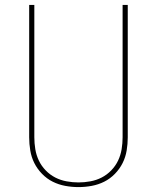

<svg xmlns="http://www.w3.org/2000/svg" viewBox="-20 -755 640 783"><path d="M300 8Q273 8 246 3Q219 -2 195 -14Q171 -26 151.5 -46Q132 -66 120 -90Q108 -114 103.5 -141Q99 -168 99 -195V-735H120V-195Q120 -171 124 -146.5Q128 -122 138.5 -100Q149 -78 166.5 -60Q184 -42 205.5 -31Q227 -20 251.5 -15.5Q276 -11 300 -11Q324 -11 348.5 -15.5Q373 -20 394.5 -31Q416 -42 433.5 -60Q451 -78 461.5 -100Q472 -122 476 -146.5Q480 -171 480 -195V-735H501V-195Q501 -168 496.5 -141Q492 -114 480 -90Q468 -66 448.5 -46Q429 -26 405 -14Q381 -2 354 3Q327 8 300 8Z"/></svg>

Font: Zed Sans Thin Extended
Style: Regular
Weight: 100
Width: 7
Designer: Belleve Invis
Foundry: Belleve Invis
Version: Version 1.0.0; ttfautohint (v1.8.4)